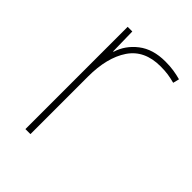

<svg xmlns="http://www.w3.org/2000/svg" viewBox="-163 -618 701 701"><g transform="rotate(45 187.5 -268.0)"><path d="M278 -536Q302 -536 321.5 -533Q341 -530 359 -525L353 -501Q334 -506 317.5 -508.5Q301 -511 278 -511Q195 -511 156 -453Q117 -395 117 -297V0H91V-528H115L117 -427H119Q133 -473 173.5 -504.5Q214 -536 278 -536Z"/></g></svg>

Font: Noto Sans Devanagari Thin
Style: Regular
Weight: 100
Designer: Jelle Bosma - Monotype Design Team
Foundry: Monotype Imaging Inc.
Version: Version 2.004; ttfautohint (v1.8.4.7-5d5b)